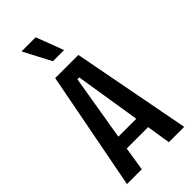

<svg xmlns="http://www.w3.org/2000/svg" viewBox="-273 -946 1008 1008"><g transform="rotate(-45 231.0 -442.0)"><path d="M19 0 146 -660H318L444 0H330L309 -133H150L129 0ZM224 -573 163 -208H296L238 -573ZM200 -731 120 -884H225L283 -731Z"/></g></svg>

Font: Bricolage Grotesque 10pt Condensed Medium
Style: Regular
Weight: 500
Width: 3
Designer: Mathieu Triay
Foundry: Atelier Triay
Version: Version 1.000; ttfautohint (v1.8.4.7-5d5b);gftools[0.9.32]